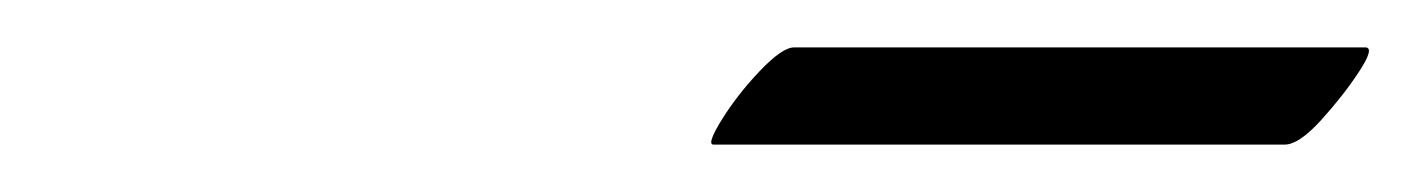

<svg xmlns="http://www.w3.org/2000/svg" viewBox="-20 -705 598 81"><path d="M281 -644Q278 -644 284.5 -654.5Q291 -665 300.5 -675Q310 -685 315 -685H556Q560 -685 553.5 -675Q547 -665 537.5 -654.5Q528 -644 522 -644Z"/></svg>

Font: Playball
Style: Regular
Weight: 400
Designer: Robert E. Leuschke
Foundry: Robert E. Leuschke
Version: Version 1.010